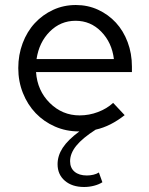

<svg xmlns="http://www.w3.org/2000/svg" viewBox="-20 -516 597 767"><path d="M478 -56Q450 -34 421.5 -19.5Q393 -5 362 2Q309 36 284.5 66.5Q260 97 260 128Q260 155 278 170Q296 185 327 185Q340 185 353 182Q366 179 375 173L389 212Q375 221 355.5 226Q336 231 316 231Q268 231 239 206Q210 181 210 140Q210 106 230.5 74.5Q251 43 297 9H295Q244 9 199.5 -10.5Q155 -30 122.5 -64Q90 -98 71.5 -144.5Q53 -191 53 -244Q53 -297 70.5 -343.5Q88 -390 119 -423.5Q150 -457 192 -476.5Q234 -496 283 -496Q331 -496 372 -477Q413 -458 443 -425.5Q473 -393 490 -347.5Q507 -302 507 -250V-228H124Q129 -154 179 -104.5Q229 -55 298 -55Q336 -55 371.5 -68.5Q407 -82 432 -105ZM282 -433Q222 -433 179 -390Q136 -347 126 -280H435Q427 -346 384.5 -389.5Q342 -433 282 -433Z"/></svg>

Font: Red Hat Text
Style: Regular
Weight: 400
Designer: Pentagram / MCKL
Foundry: Pentagram / MCKL
Version: Version 1.005; Red Hat Text